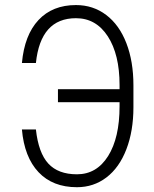

<svg xmlns="http://www.w3.org/2000/svg" viewBox="-20 -741 616 770"><path d="M124 -221.7Q134.3 -127.9 173.8 -85Q213.4 -42 288.6 -42Q367.7 -42 413.6 -115.2Q459.5 -188.5 459.5 -314.5V-331.1H212.4V-383.3H459.5V-399.9Q459.5 -522.5 412.4 -595.2Q365.2 -668 284.7 -668Q142.6 -668 124 -488.3H67.9Q78.1 -600.6 134.3 -660.6Q190.4 -720.7 284.7 -720.7Q353.5 -720.7 406 -680.9Q458.5 -641.1 486.8 -567.9Q515.1 -494.6 515.1 -398.9V-311Q515.1 -215.8 486.8 -142.3Q458.5 -68.8 407 -29.5Q355.5 9.8 288.6 9.8Q191.4 9.8 134.5 -50.5Q77.6 -110.8 67.9 -221.7Z"/></svg>

Font: Roboto Condensed Light
Style: Regular
Weight: 300
Designer: Google
Version: Version 2.134; 2016